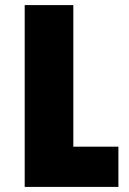

<svg xmlns="http://www.w3.org/2000/svg" viewBox="-20 -734 508 754"><path d="M77 0V-714H268V-158H445V0Z"/></svg>

Font: Noto Sans Armenian Black
Style: Regular
Weight: 900
Version: Version 2.007